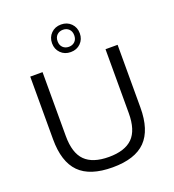

<svg xmlns="http://www.w3.org/2000/svg" viewBox="-173 -1126 1146 1268"><g transform="rotate(-20 400.0 -492.0)"><path d="M401 9.5Q242 9.5 167.5 -66Q93 -141.5 93 -299.5V-740H179.5V-291Q179.5 -171.5 233.8 -117.5Q288 -63.5 401 -63.5Q513.5 -63.5 567.8 -117.5Q622 -171.5 622 -291V-740H707V-299.5Q707 -141.5 632.8 -66Q558.5 9.5 401 9.5ZM401 -800.5Q358.5 -800.5 331 -828Q303.5 -855.5 303.5 -897Q303.5 -939 331 -966.5Q358.5 -994 401 -994Q443.5 -994 471 -966.5Q498.5 -939 498.5 -897Q498.5 -855.5 471 -828Q443.5 -800.5 401 -800.5ZM401 -837.5Q426.5 -837.5 443 -853.5Q459.5 -869.5 459.5 -897Q459.5 -925 443 -941Q426.5 -957 401 -957Q375.5 -957 359 -941Q342.5 -925 342.5 -897Q342.5 -869.5 359 -853.5Q375.5 -837.5 401 -837.5Z"/></g></svg>

Font: Encode Sans Expanded Expanded
Style: Regular
Weight: 400
Width: 7
Designer: Multiple Designers
Foundry: Impallari Type
Version: Version 3.000; ttfautohint (v1.8.3) -l 8 -r 50 -G 200 -x 14 